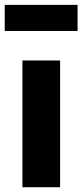

<svg xmlns="http://www.w3.org/2000/svg" viewBox="-32 -785 345 805"><path d="M62 -531.4H220V0H62ZM293.2 -764.6V-655.2H-12.2V-764.6Z"/></svg>

Font: Fira Sans Variable
Style: Regular
Weight: 400
Designer: Carrois Corporate & Edenspiekermann AG
Foundry: Carrois Corporate GbR & Edenspiekermann AG
Version: Version 4.202